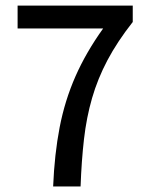

<svg xmlns="http://www.w3.org/2000/svg" viewBox="-20 -677 544 697"><path d="M172.9 0Q177.7 -117.2 196.5 -214.6Q215.3 -312 253.9 -399.7Q292.5 -487.3 354.5 -573.7H43.9V-656.7H461.9V-597.2Q405.8 -525.9 370.1 -458.5Q334.5 -391.1 314.2 -320.8Q293.9 -250.5 284.9 -171.9Q275.9 -93.3 272.5 0Z"/></svg>

Font: Varta Light SemiBold
Style: Regular
Weight: 600
Version: Version 1.004